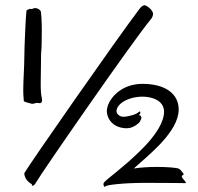

<svg xmlns="http://www.w3.org/2000/svg" viewBox="-20 -703 757 735"><path d="M686 -2C697 -1 691 -6 681 -18C674 -26 675 -31 679 -32C686 -34 682 -40 678 -44C674 -47 675 -51 665 -57C657 -61 621 -64 580 -64C548 -64 519 -62 492 -58C551 -111 664 -199 664 -284C664 -344 613 -382 525 -382C437 -382 390 -317 389 -279C389 -247 414 -212 466 -212C480 -212 495 -218 510 -231C517 -237 516 -240 519 -244C521 -248 521 -251 521 -253C521 -257 519 -260 516 -261C512 -263 510 -261 515 -266C519 -270 518 -281 511 -274C500 -264 470 -256 451 -256C441 -256 426 -265 426 -277C426 -305 470 -333 526 -333C557 -333 608 -321 608 -275C608 -240 582 -188 514 -123C450 -60 385 -15 378 -4C376 -1 376 1 376 3C376 6 378 9 379 11C381 13 381 13 386 9C392 5 451 -3 538 -3C624 -3 676 -2 686 -2ZM566 -649C566 -666 540 -682 535 -683C527 -683 522 -679 514 -669C431 -560 90 -71 73 -40C74 -11 102 2 102 2V6C102 7 102 8 105 8C112 8 119 -6 119 -6C131 -30 485 -542 558 -630C563 -636 565 -642 566 -649ZM140 -328C133 -354 137 -413 137 -474C137 -496 137 -499 139 -520C139 -526 140 -555 140 -586C140 -621 138 -659 135 -662C130 -668 122 -672 116 -672C111 -672 106 -671 104 -669C104 -668 101 -669 93 -669C91 -669 91 -666 86 -666C84 -667 81 -663 81 -658C79 -650 73 -520 73 -478C73 -448 69 -396 69 -356C69 -342 70 -330 71 -320C71 -316 69 -315 82 -311C101 -306 103 -304 112 -307C121 -311 127 -308 133 -308C139 -309 143 -313 140 -328Z"/></svg>

Font: Oregano
Style: Regular
Weight: 400
Designer: Astigmatic (AOETI)
Foundry: Astigmatic (AOETI)
Version: Version 1.000